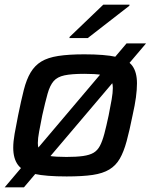

<svg xmlns="http://www.w3.org/2000/svg" viewBox="-22 -752 649 827"><path d="M-2 55 523 -565H607L81 55ZM265 8Q176 8 126 -3Q76 -14 55.5 -41.5Q35 -69 35 -116Q35 -142 41 -176Q47 -210 56 -255Q69 -319 80.5 -364.5Q92 -410 110 -440Q128 -470 156 -487Q184 -504 229 -511Q274 -518 341 -518Q429 -518 478.5 -507Q528 -496 548 -468.5Q568 -441 568 -393Q568 -366 563.5 -332.5Q559 -299 549 -255Q536 -190 523.5 -144Q511 -98 494 -68.5Q477 -39 449 -22Q421 -5 377 1.5Q333 8 265 8ZM264 -76Q307 -76 335.5 -80Q364 -84 381 -94Q398 -104 408.5 -124Q419 -144 427.5 -176Q436 -208 446 -255Q454 -295 459 -324Q464 -353 464 -373Q464 -399 452.5 -412Q441 -425 415 -429.5Q389 -434 341 -434Q287 -434 256 -427.5Q225 -421 209 -402.5Q193 -384 183 -348.5Q173 -313 160 -255Q152 -214 146.5 -185Q141 -156 141 -136Q141 -111 152 -98Q163 -85 190 -80.5Q217 -76 264 -76ZM277 -588 278 -593 423 -732H536L535 -727L356 -588Z"/></svg>

Font: Saira SemiExpanded Medium
Style: Italic
Weight: 500
Width: 6
Italic angle: -12°
Designer: Hector Gatti with collaboration of the Omnibus-Type team
Foundry: Omnibus-Type
Version: Version 1.101